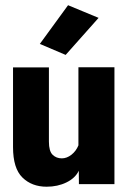

<svg xmlns="http://www.w3.org/2000/svg" viewBox="-20 -704 490 734"><path d="M29.8 -141.6Q29.8 -60.5 65.7 -25.4Q101.6 9.8 158.2 9.8Q200.2 9.8 233.9 -6.6Q267.6 -22.9 281.2 -51.3L281.7 0H417.5V-446.8H279.8V-148.4Q271 -126.5 253.2 -112.5Q235.4 -98.6 216.3 -98.6Q195.3 -98.6 181.2 -112.3Q167 -126 167 -162.6V-446.3H29.8ZM132.3 -536.1 231 -494.1 356.9 -635.7 240.2 -684.1Z"/></svg>

Font: Roboto Flex Super Cond Bold
Style: Regular
Weight: 700
Width: 3
Designer: Berlow after Robertson
Foundry: Google
Version: Version 3.000